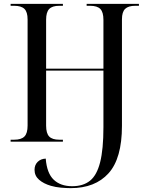

<svg xmlns="http://www.w3.org/2000/svg" viewBox="-20 -734 767 995"><path d="M346 241Q324 241 296 238.5Q268 236 244 229Q206 218 182.5 197.5Q159 177 159 146Q159 121 175 105Q191 89 217 88Q223 164 258.5 197.5Q294 231 354 231Q411 231 446.5 202.5Q482 174 499 106.5Q516 39 516 -75V-368H219V-83Q219 -43 235 -26.5Q251 -10 287 -10H306V0H35V-10H54Q90 -10 106.5 -26.5Q123 -43 123 -83V-633Q123 -672 106.5 -688Q90 -704 53 -704H35V-714H306V-704H287Q251 -704 235 -687.5Q219 -671 219 -632V-378H516V-631Q516 -671 500 -687.5Q484 -704 447 -704H429V-714H700V-704H681Q645 -704 628.5 -688Q612 -672 612 -634V-82Q612 87 542.5 164Q473 241 346 241Z"/></svg>

Font: Noto Serif Display SemiCondensed
Style: Regular
Weight: 400
Width: 4
Designer: Monotype Design Team
Foundry: Monotype Imaging Inc.
Version: Version 2.009